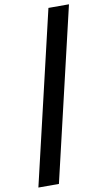

<svg xmlns="http://www.w3.org/2000/svg" viewBox="-118 -827 695 1243"><g transform="rotate(-10 229.5 -206.0)"><path d="M430 -773 164 361H29L295 -773Z"/></g></svg>

Font: Noto Sans Telugu SemiCondensed ExtraBold
Style: Regular
Weight: 800
Width: 4
Designer: Jelle Bosma - Monotype Design Team
Foundry: Monotype Imaging Inc.
Version: Version 2.005; ttfautohint (v1.8.4.7-5d5b)